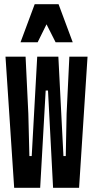

<svg xmlns="http://www.w3.org/2000/svg" viewBox="-20 -888 440 908"><path d="M170 0 196 -460H207L231 0H354L394 -620H308L295 -350L291 -150H280L256 -620H156L130 -150H119L114 -350L101 -620H6L47 0ZM158 -688 200 -773 243 -688H324L257 -868H144L77 -688Z"/></svg>

Font: Yard Headline
Style: Regular
Weight: 400
Monospace: yes
Designer: Roman Shamin
Foundry: Evil Martians
Version: Version 1.000